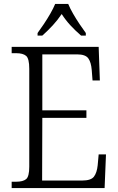

<svg xmlns="http://www.w3.org/2000/svg" viewBox="-20 -951 598 971"><path d="M39 0V-32H62Q96 -32 112 -45Q128 -58 128 -108V-603Q128 -655 112 -668.5Q96 -682 62 -682H39V-714H479L485 -544H448L444 -596Q441 -636 426.5 -656Q412 -676 370 -676H194V-393H417V-355H194L193 -38H396Q440 -38 455 -57.5Q470 -77 474 -115L479 -170H516L509 0ZM170 -784Q184 -803 201.5 -829Q219 -855 234.5 -882Q250 -909 259 -931H325Q334 -909 349.5 -882Q365 -855 382.5 -829Q400 -803 414 -784V-771H390Q360 -797 336 -823Q312 -849 292 -880Q271 -849 247 -823Q223 -797 194 -771H170Z"/></svg>

Font: Noto Serif SemiCondensed Light
Style: Regular
Weight: 300
Width: 4
Designer: Monotype Design Team
Foundry: Monotype Imaging Inc.
Version: Version 2.013